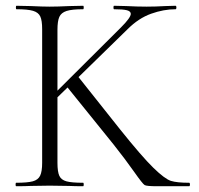

<svg xmlns="http://www.w3.org/2000/svg" viewBox="-20 -645 689 665"><path d="M635 0H523Q488 0 481 -4Q474 -8 444.5 -50Q415 -92 373 -145L214 -342L179 -308V-81Q179 -50 185.5 -36Q192 -22 210 -17Q228 -12 268 -12Q270 -12 270 -6Q270 0 268 0Q238 0 220 -1L152 -2L86 -1Q68 0 36 0Q34 0 34 -6Q34 -12 36 -12Q75 -12 93.5 -17Q112 -22 119 -36.5Q126 -51 126 -81V-544Q126 -574 119.5 -588Q113 -602 94.5 -607.5Q76 -613 37 -613Q35 -613 35 -619Q35 -625 37 -625L86 -624Q128 -622 152 -622Q179 -622 221 -624L268 -625Q270 -625 270 -619Q270 -613 268 -613Q229 -613 210.5 -607Q192 -601 185.5 -586.5Q179 -572 179 -542V-331L399 -550Q433 -584 433 -597Q433 -606 419.5 -609.5Q406 -613 375 -613Q373 -613 373 -619Q373 -625 375 -625L417 -624Q455 -622 488 -622Q519 -622 553 -624L588 -625Q591 -625 591 -619Q591 -613 588 -613Q547 -613 503.5 -597.5Q460 -582 422 -544L252 -378L395 -198Q471 -103 511 -64Q551 -25 572 -18.5Q593 -12 635 -12Q638 -12 638 -6Q638 0 635 0Z"/></svg>

Font: Cormorant Infant Light
Style: Regular
Weight: 300
Designer: Christian Thalmann (Catharsis Fonts)
Version: Version 3.000